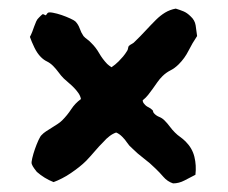

<svg xmlns="http://www.w3.org/2000/svg" viewBox="-20 -568 532 448"><path d="M424.8 -529.8Q434.6 -521 436.5 -508.8Q438.5 -496.6 439.9 -483.9Q428.7 -467.3 419.9 -449.7Q411.1 -432.1 397 -418Q387.7 -408.7 377.4 -403.6Q367.2 -398.4 358.9 -390.1Q352.5 -383.8 347.2 -376.2Q341.8 -368.7 336.7 -361.3Q331.5 -354 325.9 -346.9Q320.3 -339.8 313 -334Q313 -329.1 316.9 -325.2Q320.8 -320.3 326.2 -317.9Q331.5 -315.4 335.9 -311Q336.9 -310.1 337.2 -307.9Q337.4 -305.7 339.8 -303.2Q344.7 -297.9 351.6 -295.2Q358.4 -292.5 363.8 -287.1Q370.6 -280.3 376.2 -272.7Q381.8 -265.1 388.2 -258.8Q394 -252.9 400.4 -248.5Q406.7 -244.1 413.1 -237.8Q428.7 -222.2 433.6 -202.1Q438.5 -182.1 436 -160.2Q423.8 -153.8 410.6 -147Q397.5 -140.1 383.8 -140.1Q370.6 -144.5 361.3 -155.3Q352.1 -166 342.8 -174.8Q330.1 -187.5 315.4 -198.5Q300.8 -209.5 288.1 -222.2Q281.2 -228 276.6 -235.1Q272 -242.2 265.1 -249Q258.3 -255.9 251 -258.8Q242.7 -255.9 235.4 -250.2Q228 -244.6 222.2 -237.8Q210.9 -226.6 201.2 -215.1Q191.4 -203.6 181.2 -192.9Q173.8 -185.5 164.6 -178.2Q155.3 -170.9 145.3 -164.1Q135.3 -157.2 124.8 -151.9Q114.3 -146.5 105 -143.1Q93.8 -147.5 84 -153.6Q74.2 -159.7 65.9 -167Q63.5 -169.9 59.6 -175.3Q55.7 -180.7 54.2 -185.1Q52.7 -188.5 55.2 -198.7Q57.6 -209 61.5 -220.2Q65.4 -231.4 69.8 -241Q74.2 -250.5 77.1 -252.9Q81.1 -257.3 87.4 -261.5Q93.8 -265.6 100.8 -270Q107.9 -274.4 114.3 -278.6Q120.6 -282.7 125 -287.1Q137.2 -299.3 146.2 -313.2Q155.3 -327.1 168.9 -336.9Q167.5 -344.2 163.1 -350.6Q158.7 -356.9 153.1 -362.8Q147.5 -368.7 141.1 -374Q134.8 -379.4 128.9 -384.8Q122.1 -391.6 116.5 -399.4Q110.8 -407.2 104 -414.1Q97.2 -420.9 89.6 -424.6Q82 -428.2 75.2 -435.1Q66.9 -443.4 60.3 -457Q53.7 -470.7 49.8 -481.9Q52.7 -487.3 55.2 -493.7Q57.6 -500 59.8 -506.3Q62 -512.7 64.5 -518.1Q66.9 -523.4 70.8 -526.9Q73.2 -529.3 75.4 -531.5Q77.6 -533.7 80.1 -535.2L86.9 -532.2Q88.4 -533.7 89.4 -535.4Q90.3 -537.1 91.8 -538.1Q94.2 -540 103.5 -538.3Q112.8 -536.6 123.5 -533Q134.3 -529.3 143.8 -524.9Q153.3 -520.5 155.8 -518.1Q162.6 -511.2 166 -501.5Q169.4 -491.7 174.8 -483.9Q178.7 -479.5 183.6 -476.1Q188.5 -472.7 192.9 -467.8Q203.6 -457.5 211.4 -443.8Q219.2 -430.2 230 -418.9Q232.4 -416.5 234.6 -415Q236.8 -413.6 240.2 -411.1Q249 -417 256.8 -424.8Q262.2 -430.2 267.1 -436Q272 -441.9 275.9 -448.2Q278.3 -451.2 278.8 -455.3Q279.3 -459.5 280.8 -460.9Q284.2 -463.9 288.1 -465.8Q292 -467.8 294.9 -471.2Q307.1 -482.9 319.3 -496.1Q331.5 -509.3 344.2 -522Q354 -531.7 365.2 -538.6Q376.5 -545.4 390.1 -547.9Q399.9 -544.9 408.2 -541.5Q416.5 -538.1 424.8 -529.8Z"/></svg>

Font: Margarine
Style: Regular
Weight: 400
Designer: Astigmatic (AOETI)
Foundry: Astigmatic (AOETI)
Version: Version 1.000